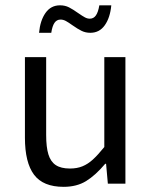

<svg xmlns="http://www.w3.org/2000/svg" viewBox="-20 -705 583 737"><path d="M157.2 -485.8V-187Q157.2 -140.1 165.8 -112.3Q174.3 -84.5 194.1 -71.3Q213.9 -58.1 248.5 -58.1Q275.9 -58.1 296.6 -66.7Q317.4 -75.2 336.4 -92.5Q355.5 -109.9 380.4 -140.6V-485.8H461.4V0H394L387.2 -76.2H383.8Q346.2 -31.7 310.3 -9.8Q274.4 12.2 224.1 12.2Q145.5 12.2 110.6 -34.4Q75.7 -81.1 75.7 -176.3V-485.8ZM280.8 -654.3Q296.9 -643.1 306.2 -638.2Q315.4 -633.3 324.7 -633.3Q339.4 -633.3 348.1 -645.8Q356.9 -658.2 361.3 -684.6H407.2Q402.8 -637.2 382.3 -608.2Q361.8 -579.1 326.7 -579.1Q308.6 -579.1 293.5 -586.4Q278.3 -593.8 258.3 -607.9Q242.7 -619.1 232.7 -624.5Q222.7 -629.9 212.4 -629.9Q197.8 -629.9 189.2 -617.4Q180.7 -605 176.8 -579.1H129.9Q134.3 -626.5 154.8 -655.5Q175.3 -684.6 210.4 -684.6Q229.5 -684.6 244.9 -676.8Q260.3 -668.9 280.8 -654.3Z"/></svg>

Font: Varta
Style: Regular
Weight: 400
Designer: Joana Correia, Viktoriya Grabowska, Eben Sorkin
Foundry: Sorkin Type
Version: Version 1.003; ttfautohint (v1.3) -l 8 -r 24 -G 200 -x 12 -H